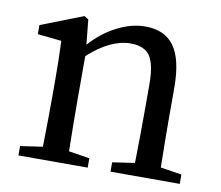

<svg xmlns="http://www.w3.org/2000/svg" viewBox="-64 -611 793 688"><g transform="rotate(10 332.0 -267.0)"><path d="M44 0V-34L125 -46Q127 -158 127 -230V-287Q127 -365 124 -431L37 -440V-473L191 -533L206 -523L215 -433Q257 -480 309 -507Q362 -534 412 -534Q483 -534 517 -487Q552 -439 552 -335V-230Q552 -156 554 -46L631 -34V0H379V-34L460 -46Q462 -156 462 -230V-332Q462 -405 441 -436Q420 -465 371 -465Q298 -465 218 -392V-230Q218 -158 220 -46L296 -34V0Z"/></g></svg>

Font: GenRyuMin TW M
Style: Regular
Weight: 500
Version: Version 1.501;PS 1;hotconv 16.6.51;makeotf.lib2.5.65220